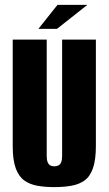

<svg xmlns="http://www.w3.org/2000/svg" viewBox="-20 -753 444 785"><path d="M202 12Q164 12 133 6.5Q102 1 79.5 -15Q57 -31 44.5 -64.5Q32 -98 32 -155V-591H171V-115Q171 -99 175 -89.5Q179 -80 186 -76.5Q193 -73 202 -73Q211 -73 218.5 -76.5Q226 -80 230 -89.5Q234 -99 234 -115V-591H372V-156Q372 -99 360 -65Q348 -31 325.5 -15Q303 1 271.5 6.5Q240 12 202 12ZM137 -635 215 -733H337L213 -635Z"/></svg>

Font: Alumni Sans Thin ExtraBold
Style: Regular
Weight: 800
Version: Version 1.018